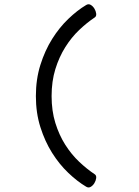

<svg xmlns="http://www.w3.org/2000/svg" viewBox="-20 -665 640 883"><path d="M376.5 193.8Q335.4 169.4 294.2 130.1Q252.9 90.8 219.7 38.1Q186.5 -14.6 165.8 -80.1Q145 -145.5 145 -223.1Q145 -300.8 165.8 -366.7Q186.5 -432.6 219.7 -485.6Q252.9 -538.6 294.2 -578.1Q335.4 -617.7 376.5 -642.1Q387.2 -648.4 397.2 -642.6Q407.2 -636.7 414.1 -625.5Q420.9 -614.3 422.4 -602.3Q423.8 -590.3 416 -585Q379.9 -561 344.2 -527.1Q308.6 -493.2 280.3 -448.2Q252 -403.3 234.6 -347.2Q217.3 -291 217.3 -223.1Q217.3 -155.3 234.6 -99.4Q252 -43.5 280.3 1Q308.6 45.4 344.2 79.1Q379.9 112.8 416 136.7Q423.8 142.1 422.4 154.1Q420.9 166 414.1 177.2Q407.2 188.5 397.2 194.3Q387.2 200.2 376.5 193.8Z"/></svg>

Font: Courier Prime
Style: Regular
Weight: 400
Designer: Alan Dague-Greene
Foundry: Quote-Unquote Apps
Version: Version 1.203